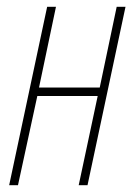

<svg xmlns="http://www.w3.org/2000/svg" viewBox="-20 -546 402 566"><path d="M7 0 119 -526H145L95 -288H274L324 -526H350L238 0H212L268 -263H90L33 0Z"/></svg>

Font: Noto Sans Display Condensed Thin
Style: Italic
Weight: 250
Width: 3
Italic angle: -12°
Designer: Monotype Design Team
Foundry: Monotype Imaging Inc.
Version: Version 1.900